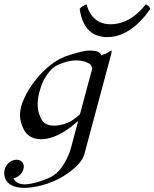

<svg xmlns="http://www.w3.org/2000/svg" viewBox="-22 -657 729 906"><path d="M687.4 -615.7C682 -626.5 676.4 -631.3 665.7 -636.7C648.8 -613.8 589.6 -542.5 499.8 -542.5C416.8 -542.5 392.7 -609.4 386.9 -636.7C373.2 -631.3 364.6 -626.5 353.9 -615.7C368.4 -513.2 422 -481.9 485.5 -481.9C591.5 -481.9 664.1 -581.5 687.4 -615.7ZM503.8 -418.5C497.9 -418.5 490.1 -411.1 484.2 -407.2C479.4 -403.8 462.9 -398.9 455.9 -396.5C451.4 -405.3 445.7 -418.5 401.3 -418.5C380.3 -418.5 360 -414.1 302 -396C199.4 -364.7 127.1 -260.7 103.2 -215.3C90.9 -191.4 82.6 -171.4 77.8 -153.3C73.9 -138.8 72.2 -126 72.2 -114.2C72.2 -90.6 78.9 -71.1 87.5 -51.3C103.9 -15.6 133.9 0 171.9 0C211 0 258.1 -17.1 309.4 -55.7C319.5 -64 333.6 -74.7 347 -86.4L314.3 35.6C301.8 82 282.5 115.7 263.2 140.6C254 152.8 237.7 166.5 222.5 175.8C204.5 186.5 160.9 201.7 142.7 205.6C130.7 208.5 112.5 212.9 94.4 212.9C72.9 212.9 52.6 206.5 41.4 184.6C62.5 180.7 83 162.6 88.7 141.1C89.8 137.2 90.3 133.3 90.3 129.7C90.3 110.8 76.7 96.7 56.2 96.7C31.8 96.7 6.9 116.7 0.3 141.1C-1 146.1 -2 154.3 -2 161.4C-2 165.3 -1.7 168.9 -0.9 171.4C4 207.5 37.7 229.5 91.4 229.5C147.1 229.5 203.6 210 230 198.7C290.1 173.3 362.9 120.1 376.5 69.3L500.9 -395C503 -402.6 505 -411.2 505 -415.5C505 -417.4 504.7 -418.5 503.8 -418.5ZM247.9 -349.1C264.2 -356.9 300.5 -372.1 338.5 -372.1C366.4 -372.1 385.9 -364.7 399.8 -356.4C407.8 -351.6 411.9 -343.3 413 -333L355.3 -117.7C341.8 -105.5 324 -91.8 312.4 -85C296.1 -75.2 263.3 -64 233.5 -64C210.6 -64 189.3 -70.3 176.7 -88.9C164.1 -108.8 155.7 -133.9 155.7 -165.5C155.7 -182.7 158.2 -201.9 163.9 -223.1C167.3 -235.8 171.7 -248.5 177 -263.2C194.6 -305.2 225.8 -339.4 247.9 -349.1Z"/></svg>

Font: Pierce
Style: Oblique
Weight: 400
Italic angle: -15°
Version: Version 0.2.0